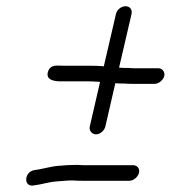

<svg xmlns="http://www.w3.org/2000/svg" viewBox="-20 -594 548 616"><path d="M426 -40C429 -54 420 -64 407 -64H258C249 -64 239 -64 229 -65C207 -65 188 -64 168 -62C141 -60 115 -51 89 -48C57 -42 55 7 88 1C113 -2 135 -10 162 -12L188 -14C196 -15 205 -15 215 -15C226 -14 236 -14 246 -14H395C408 -14 423 -26 426 -40ZM352 -549 313 -381C310 -382 307 -382 303 -382C292 -383 282 -383 272 -383H187C164 -383 142 -389 134 -364C126 -338 152 -333 176 -333H261C270 -333 279 -333 288 -332C293 -332 296 -332 301 -331L268 -188C265 -175 275 -163 288 -163C301 -163 315 -175 318 -188L350 -327C359 -326 369 -326 378 -326C388 -325 397 -325 406 -325H476C489 -325 504 -337 507 -350C510 -363 501 -375 488 -375H418C410 -375 401 -375 391 -376C381 -376 371 -376 362 -377L402 -549C405 -563 397 -574 383 -574C369 -574 355 -563 352 -549Z"/></svg>

Font: Electronic
Style: BookIt
Weight: 400
Version: Version 1.011